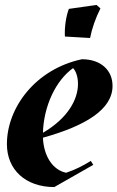

<svg xmlns="http://www.w3.org/2000/svg" viewBox="-20 -744 476 778"><path d="M200 14 358 -76 348 -92C316 -72 284 -56 248 -44C194 -55 157 -111 154 -186C326 -234 436 -300 436 -396C436 -460 388 -504 312 -504C124 -464 8 -308 8 -160C8 -56 84 14 200 14ZM243 -596 345 -590C353 -630 367 -670 387 -710L371 -724L259 -708C247 -676 241 -632 243 -596ZM154 -206C157 -314 206 -418 276 -468C288 -456 296 -432 296 -404C296 -341 255 -265 154 -206Z"/></svg>

Font: Mazius Display Extra Italic
Style: Bold
Weight: 700
Italic angle: -17°
Designer: Alberto Casagrande & Collletttivo
Foundry: Collletttivo
Version: Version 2.000;Glyphs 3.2 (3217)